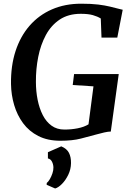

<svg xmlns="http://www.w3.org/2000/svg" viewBox="-20 -772 726 1064"><path d="M314.5 8Q244 8 192.5 -18.2Q141 -44.5 108 -89.2Q75 -134 58.5 -190Q42 -246 41 -306Q39.5 -407 66.2 -489Q93 -571 144.2 -629.8Q195.5 -688.5 267.8 -720Q340 -751.5 430 -751.5Q486.5 -751.5 524.5 -746.8Q562.5 -742 589 -735.5Q615.5 -729 635 -724Q641 -722.5 647.2 -721Q653.5 -719.5 660 -718L630 -563.5H542.5L538.5 -669.5Q520 -681 494.5 -688.2Q469 -695.5 427.5 -695.5Q359 -695.5 311.2 -663.8Q263.5 -632 234.2 -577.8Q205 -523.5 191.8 -456.5Q178.5 -389.5 179 -318.5Q179 -266.5 188.5 -219Q198 -171.5 217 -134.2Q236 -97 265.8 -75.5Q295.5 -54 337 -54Q375 -54 410.5 -61Q446 -68 470.5 -83L498 -293.5L383 -301L390.5 -361.5H638L594 -43Q579.5 -43 557.8 -38Q536 -33 514.5 -27Q474.5 -16 428 -4Q381.5 8 314.5 8ZM238.5 252 239 242Q247.5 235.5 256 221Q264.5 206.5 270.5 188.8Q276.5 171 276 155.5Q275.5 138.5 268 123.8Q260.5 109 245.5 106V71.5L319.5 39Q350.5 52 362.2 75.2Q374 98.5 373.5 132Q373 166.5 358.2 196.8Q343.5 227 323.5 247.2Q303.5 267.5 285.5 272.5Z"/></svg>

Font: Merriweather SemiBold
Style: Italic
Weight: 600
Italic angle: -7.8°
Version: Version 2.101